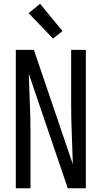

<svg xmlns="http://www.w3.org/2000/svg" viewBox="-20 -1000 540 1020"><path d="M64 0V-735H160L367 -127Q365 -206 361.5 -284.5Q358 -363 358 -441V-735H436V0H340L133 -608Q135 -529 138.5 -450.5Q142 -372 142 -294V0ZM262 -795 132 -930 193 -980 312 -835Z"/></svg>

Font: Iosevka Term
Style: Regular
Weight: 400
Monospace: yes
Designer: Belleve Invis
Foundry: Belleve Invis
Version: Version 30.0.1